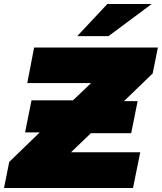

<svg xmlns="http://www.w3.org/2000/svg" viewBox="-38 -937 807 957"><path d="M723 -571 580 -433H648L616 -273H415L316 -178H661L625 0H-18L8 -130L160 -277H87L119 -437H326L416 -523H98L132 -700H749ZM497 -917H718L503 -757H347Z"/></svg>

Font: Montserrat Alternates Black
Style: Italic
Weight: 900
Italic angle: -11.3°
Designer: Julieta Ulanovsky
Foundry: Julieta Ulanovsky
Version: Version 7.200